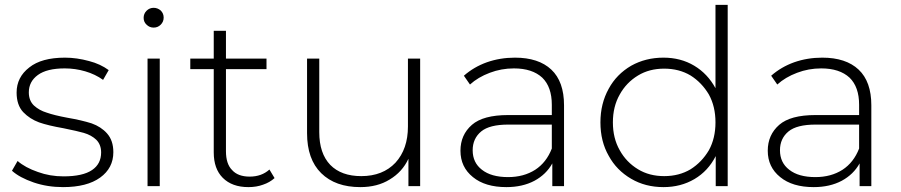

<svg xmlns="http://www.w3.org/2000/svg" viewBox="-20 -762 3687 786"><path d="M238 4Q174 4 118 -15Q60 -35 29 -63L52 -103Q83 -76 135 -58Q184 -40 240 -40Q319 -40 357 -66Q394 -91 394 -138Q394 -170 374 -190Q354 -209 323 -218Q299 -225 240 -237Q177 -248 140 -261Q102 -275 75 -303Q48 -332 48 -383Q48 -446 100 -486Q150 -526 246 -526Q294 -526 345 -512Q391 -500 425 -475L402 -435Q370 -458 329 -470Q288 -482 245 -482Q172 -482 135 -455Q98 -428 98 -384Q98 -350 119 -330Q141 -310 171 -301Q202 -290 256 -280Q314 -270 355 -257Q394 -243 418 -216Q444 -187 444 -139Q444 -74 390 -35Q336 4 238 4Z M584 0V-522H634V0ZM580 -661Q568 -672 568 -689Q568 -706 580 -718Q592 -730 609 -730Q625 -730 638 -719Q650 -707 650 -690Q650 -673 638 -661Q626 -649 609 -649Q592 -649 580 -661Z M1083 -68 1104 -33Q1084 -15 1057 -6Q1030 4 997 4Q930 4 892 -34Q855 -71 855 -138V-479H759V-522H855V-636H905V-522H1071V-479H905V-143Q905 -91 930 -66Q954 -39 1002 -39Q1051 -39 1083 -68Z M1650 -522H1700V0H1652V-112Q1627 -58 1575 -27Q1525 4 1455 4Q1353 4 1295 -53Q1237 -110 1237 -217V-522H1287V-221Q1287 -134 1332 -87Q1377 -41 1459 -41Q1547 -41 1599 -96Q1650 -152 1650 -244Z M2088 -526Q2185 -526 2237 -477Q2289 -428 2289 -331V0H2241V-93Q2216 -48 2168 -22Q2119 4 2053 4Q1966 4 1916 -37Q1865 -78 1865 -145Q1865 -210 1912 -251Q1958 -291 2060 -291H2239V-333Q2239 -406 2200 -444Q2159 -482 2084 -482Q2032 -482 1985 -464Q1937 -446 1904 -416L1879 -452Q1920 -488 1973 -507Q2027 -526 2088 -526ZM2060 -37Q2124 -37 2171 -67Q2217 -97 2239 -154V-252H2061Q1984 -252 1950 -224Q1915 -195 1915 -147Q1915 -96 1953 -67Q1991 -37 2060 -37Z M2909 -742H2959V0H2910V-123Q2879 -62 2823 -29Q2767 4 2696 4Q2622 4 2564 -30Q2504 -65 2472 -124Q2438 -183 2438 -261Q2438 -338 2472 -399Q2504 -458 2564 -493Q2623 -526 2696 -526Q2767 -526 2822 -493Q2877 -460 2909 -401ZM2807 -69Q2853 -98 2882 -147Q2909 -196 2909 -261Q2909 -326 2882 -375Q2853 -424 2807 -453Q2760 -481 2699 -481Q2638 -481 2592 -453Q2544 -424 2517 -375Q2489 -326 2489 -261Q2489 -196 2517 -147Q2544 -98 2592 -69Q2638 -41 2699 -41Q2760 -41 2807 -69Z M3346 -526Q3443 -526 3495 -477Q3547 -428 3547 -331V0H3499V-93Q3474 -48 3426 -22Q3377 4 3311 4Q3224 4 3174 -37Q3123 -78 3123 -145Q3123 -210 3170 -251Q3216 -291 3318 -291H3497V-333Q3497 -406 3458 -444Q3417 -482 3342 -482Q3290 -482 3243 -464Q3195 -446 3162 -416L3137 -452Q3178 -488 3231 -507Q3285 -526 3346 -526ZM3318 -37Q3382 -37 3429 -67Q3475 -97 3497 -154V-252H3319Q3242 -252 3208 -224Q3173 -195 3173 -147Q3173 -96 3211 -67Q3249 -37 3318 -37Z"/></svg>

Font: Montserrat Light Alt1
Style: Light
Weight: 500
Designer: Differentunic
Foundry: Julieta Ulanovsky
Version: 0.1